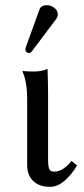

<svg xmlns="http://www.w3.org/2000/svg" viewBox="-20 -703 322 735"><path d="M84 -321.8Q84 -392.1 65.9 -429.2L67.9 -431.2Q79.6 -429.2 111.8 -429.2Q136.7 -429.2 162.1 -439Q164.1 -375 164.1 -342.8V-90.8Q164.1 -66.4 168.5 -56.2Q172.9 -45.9 187 -45.9Q221.2 -45.9 253.9 -86.9L274.9 -69.8Q256.3 -37.1 228.8 -12.5Q201.2 12.2 171.9 12.2Q130.4 12.2 107.2 -10Q84 -32.2 84 -70.8ZM159.2 -683.1Q174.8 -683.1 188 -672.9Q201.2 -662.6 201.2 -647.9Q201.2 -637.7 194.8 -629.9L103 -507.8Q97.2 -500 90.8 -500Q85 -500 81.1 -503.9Q77.1 -507.8 77.1 -513.2Q77.1 -517.1 79.1 -522.9L130.9 -666Q136.7 -683.1 159.2 -683.1Z"/></svg>

Font: Linux Biolinum
Style: Regular
Weight: 400
Designer: Philipp H. Poll
Foundry: Philipp H. Poll
Version: Version 0.6.4